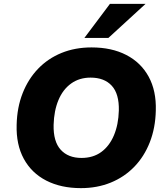

<svg xmlns="http://www.w3.org/2000/svg" viewBox="-20 -961 857 992"><path d="M398 11Q295 11 219 -28Q143 -67 103 -140.5Q63 -214 66 -316Q68 -406 97 -479.5Q126 -553 177 -606Q228 -659 298 -687.5Q368 -716 453 -716Q557 -716 632.5 -677Q708 -638 748 -565Q788 -492 785 -390Q783 -300 754 -226Q725 -152 673.5 -99Q622 -46 552 -17.5Q482 11 398 11ZM401 -145Q461 -145 503 -175.5Q545 -206 568.5 -261.5Q592 -317 594 -390Q596 -476 557.5 -518Q519 -560 448 -560Q390 -560 347.5 -529.5Q305 -499 282 -444Q259 -389 257 -316Q255 -230 293.5 -187.5Q332 -145 401 -145ZM416 -765 548 -941H732L540 -765Z"/></svg>

Font: Nunito Sans 11pt Black
Style: Italic
Weight: 900
Italic angle: -9°
Version: Version 3.101;gftools[0.9.27]